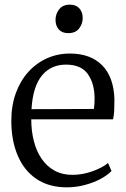

<svg xmlns="http://www.w3.org/2000/svg" viewBox="-20 -792 540 823"><path d="M267 11Q189.5 11 136.2 -25Q83 -61 55.8 -125.5Q28.5 -190 28.5 -274.5Q28.5 -339.5 47.8 -392.5Q67 -445.5 101.2 -483.5Q135.5 -521.5 181.2 -542Q227 -562.5 279.5 -562.5Q367.5 -562.5 417.5 -512.5Q467.5 -462.5 470.5 -366.5Q470.5 -338 469.5 -317.2Q468.5 -296.5 464.5 -280.5H114Q114 -231 125 -187.8Q136 -144.5 158 -112Q180 -79.5 213.2 -61Q246.5 -42.5 290.5 -42.5Q333.5 -42.5 376.8 -58Q420 -73.5 443 -93.5L458 -59Q439 -39.5 408.8 -23.8Q378.5 -8 341.5 1.5Q304.5 11 267 11ZM115 -324 382.5 -325Q384 -333.5 384.8 -346.8Q385.5 -360 385.5 -369Q385.5 -432.5 357 -473.8Q328.5 -515 263 -515Q231.5 -515 205.8 -503.8Q180 -492.5 160.5 -469.2Q141 -446 129.5 -410Q118 -374 115 -324ZM272.5 -650Q246 -650 232 -665.8Q218 -681.5 218 -707Q218 -732 233.5 -752Q249 -772 279 -772H280Q306 -772 320.2 -756Q334.5 -740 334.5 -715Q334.5 -689.5 319 -669.8Q303.5 -650 273.5 -650Z"/></svg>

Font: Merriweather 36pt Light
Style: Regular
Weight: 300
Designer: Eben Sorkin
Foundry: Eben Sorkin
Version: Version 2.100